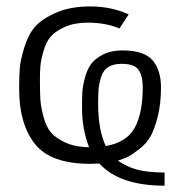

<svg xmlns="http://www.w3.org/2000/svg" viewBox="-20 -505 565 601"><path d="M40 -225.1V-233.9Q40 -268.1 42 -292Q43.9 -315.9 55.9 -356Q67.9 -396 89.4 -420.9Q110.8 -445.8 155.5 -465.3Q200.2 -484.9 262.2 -484.9Q328.1 -484.9 382.8 -460L354 -416Q310.1 -434.1 254.9 -434.1Q212.9 -434.1 182.9 -420.7Q152.8 -407.2 138.4 -390.1Q124 -373 116 -344.5Q107.9 -315.9 106.4 -297.9Q105 -279.8 105 -253.9Q105 -215.8 106.4 -192.9Q107.9 -169.9 116.5 -138.4Q125 -106.9 140.4 -89.4Q155.8 -71.8 185.8 -58.3Q215.8 -44.9 258.8 -43.9Q236.8 -102.1 236.8 -165V-174.8Q236.8 -199.7 237.8 -217.3Q238.8 -234.9 245.8 -261.5Q252.9 -288.1 265.4 -304.9Q277.8 -321.8 303 -334.5Q328.1 -347.2 362.8 -347.2Q430.7 -347.2 457.3 -316.7Q483.9 -286.1 483.9 -231Q483.9 -179.2 473.4 -138.7Q462.9 -98.1 450.4 -76.7Q438 -55.2 415 -37.6Q392.1 -20 381.6 -14.9Q371.1 -9.8 349.1 -2Q377.9 17.1 407.5 25.6Q437 34.2 495.1 35.2V76.2Q354 76.2 291 6.8Q265.1 7.8 262.2 7.8Q138.2 7.8 89.1 -54.7Q40 -117.2 40 -225.1ZM287.1 -181.2Q287.1 -99.1 311 -47.9Q376 -59.1 401.4 -104.5Q426.8 -149.9 426.8 -231.9Q426.8 -267.1 413.8 -286.1Q400.9 -305.2 360.8 -305.2Q335 -305.2 319.1 -295.2Q303.2 -285.2 296.6 -264.2Q290 -243.2 288.6 -226.6Q287.1 -210 287.1 -181.2Z"/></svg>

Font: CMU Bright
Style: Roman
Weight: 500
Version: Version 0.7.0